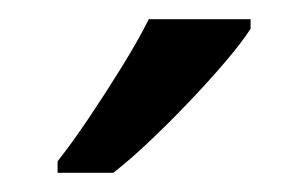

<svg xmlns="http://www.w3.org/2000/svg" viewBox="-20 -786 321 200"><path d="M241 -756Q232 -742 215 -722Q198 -702 177.5 -680.5Q157 -659 136.5 -639.5Q116 -620 98 -606H40V-618Q55 -637 72.5 -663Q90 -689 107 -716.5Q124 -744 135 -766H241Z"/></svg>

Font: Noto Sans Tai Tham
Style: Regular
Weight: 400
Designer: Monotype Design Team 2013. Revised by David WIlliams 2020
Foundry: Monotype Imaging Inc.
Version: Version 2.002